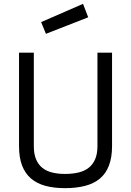

<svg xmlns="http://www.w3.org/2000/svg" viewBox="-20 -970 682 999"><path d="M156 -210Q156 -169 167.5 -141.5Q179 -114 200 -97Q221 -80 251 -72.5Q281 -65 318 -65Q357 -65 388.5 -72.5Q420 -80 441.5 -97Q463 -114 475 -141.5Q487 -169 487 -210V-696H563V-210Q563 -151 547 -109Q531 -67 500 -41Q469 -15 423 -3Q377 9 318 9Q261 9 216.5 -3Q172 -15 141.5 -41Q111 -67 95 -108.5Q79 -150 79 -210V-696H156ZM412 -950 439 -880 219 -794 194 -855Z"/></svg>

Font: Panefresco 400wt
Style: Regular
Weight: 400
Foundry: Campivisivi & Chank Co
Version: Version 1.002